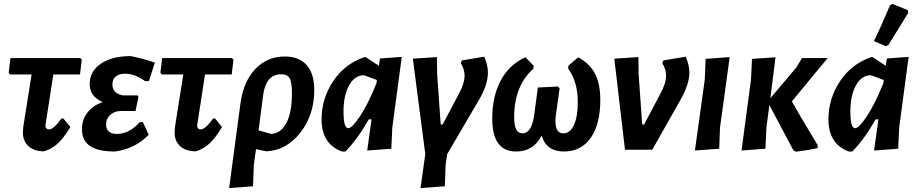

<svg xmlns="http://www.w3.org/2000/svg" viewBox="-20 -758 4650 972"><path d="M203 8Q152 8 123.5 -18.5Q95 -45 96 -91L98 -117L140 -381H31L24 -390L33 -464H386L394 -456L385 -381H250L212 -136L210 -123Q210 -103 229 -103Q251 -103 291 -158H301L336 -115Q304 -61 273 -32Q242 -3 203 8Z M562 9Q477 9 436 -18.5Q395 -46 395 -104Q395 -152 422.5 -188Q450 -224 500 -241Q434 -270 434 -332Q434 -397 490.5 -435.5Q547 -474 642 -474Q714 -459 764 -441L734 -348L715 -347Q663 -385 613 -385Q583 -385 566 -371Q549 -357 549 -330Q549 -285 603 -275H677L681 -267L666 -196H591Q560 -196 538.5 -176.5Q517 -157 517 -129Q517 -80 572 -80Q634 -80 688 -140H703L733 -76Q665 -5 562 9Z M971 8Q920 8 891.5 -18.5Q863 -45 864 -91L866 -117L908 -381H799L792 -390L801 -464H1154L1162 -456L1153 -381H1018L980 -136L978 -123Q978 -103 997 -103Q1019 -103 1059 -158H1069L1104 -115Q1072 -61 1041 -32Q1010 -3 971 8Z M1140 194 1197 -232Q1211 -343 1271.5 -407.5Q1332 -472 1422 -472Q1494 -472 1532.5 -428.5Q1571 -385 1571 -302Q1571 -176 1500 -86Q1429 4 1328 8L1276 -3L1265 77L1261 185ZM1312 -275 1289 -98 1353 -80Q1403 -83 1430.5 -136.5Q1458 -190 1458 -285Q1458 -341 1446.5 -361.5Q1435 -382 1403 -382Q1326 -382 1312 -275Z M1711 9Q1608 -29 1608 -154Q1608 -258 1666 -346Q1724 -434 1825 -469H1831L1898 -425L1904 -462L2014 -470L1966 -112L1961 -5L1839 4L1861 -154H1847Q1794 -59 1729 9ZM1719 -194Q1719 -109 1743 -109Q1762 -109 1802.5 -169.5Q1843 -230 1886 -337L1888 -353L1823 -377Q1775 -377 1747 -325.5Q1719 -274 1719 -194Z M2431 -471Q2450 -430 2450 -391Q2450 -328 2404 -251L2244 22L2236 75L2232 185L2109 194L2133 22L2070 -461L2192 -469L2193 -384L2211 -128H2221L2303 -283Q2332 -336 2332 -376Q2332 -406 2313 -438L2318 -452Z M2593 9Q2472 9 2472 -157Q2472 -271 2515.5 -351.5Q2559 -432 2640 -468L2682 -425L2680 -410Q2583 -324 2583 -164Q2583 -83 2624 -83Q2673 -83 2685 -181L2703 -315L2804 -320L2813 -311L2794 -175Q2783 -83 2832 -83Q2866 -83 2885.5 -125Q2905 -167 2905 -241Q2905 -344 2857 -410V-425L2907 -468Q2965 -437 2992 -385.5Q3019 -334 3019 -252Q3019 -129 2970.5 -60Q2922 9 2835 9Q2746 9 2722 -72Q2681 9 2593 9Z M3451 -471Q3470 -430 3470 -391Q3470 -331 3424 -251L3282 0H3144L3090 -461L3212 -469L3213 -384L3231 -128H3241L3323 -283Q3352 -336 3352 -376Q3352 -406 3333 -438L3338 -452Z M3674 -469 3625 -112 3621 -5 3498 4 3548 -356 3552 -460Z M3734 4 3782 -356 3787 -460 3906 -468 3880 -261 4012 -417 4040 -464H4170L3989 -245Q4014 -198 4120 -22L4119 -8Q4080 1 4010 10L3997 4L3875 -226L3860 -112L3855 -5Z M4486 -732 4498 -738 4575 -707 4578 -694Q4556 -656 4477 -530L4465 -524L4404 -550Q4439 -620 4486 -732ZM4277 9Q4174 -29 4174 -154Q4174 -258 4232 -346Q4290 -434 4391 -469H4397L4464 -425L4470 -462L4580 -470L4532 -112L4527 -5L4405 4L4427 -154H4413Q4360 -59 4295 9ZM4285 -194Q4285 -109 4309 -109Q4328 -109 4368.5 -169.5Q4409 -230 4452 -337L4454 -353L4389 -377Q4341 -377 4313 -325.5Q4285 -274 4285 -194Z"/></svg>

Font: Alegreya Sans
Style: Bold Italic
Weight: 700
Italic angle: -7°
Designer: Juan Pablo del Peral
Foundry: Huerta Tipografica
Version: Version 2.007